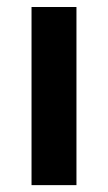

<svg xmlns="http://www.w3.org/2000/svg" viewBox="-20 -539 314 559"><path d="M71.8 0H202.6V-518.6H71.8Z"/></svg>

Font: Roboto Flex
Style: wght 600 wdth 140 opsz 13.0 GRAD 0.00 slnt 0.00 XTRA 468 XOPQ 96 YOPQ 79 YTLC 514 YTUC 712 YTAS 750 YTDE -203.00 YTFI 738
Weight: 600
Width: 8
Designer: Berlow after Robertson
Foundry: Google
Version: Version 3.100